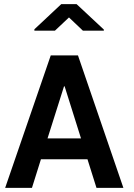

<svg xmlns="http://www.w3.org/2000/svg" viewBox="-20 -907 645 927"><path d="M445.8 0 402.3 -138.2H177.7L134.3 0H4.9L225.1 -639.6H356.4L575.7 0ZM289.1 -490.2 209.5 -238.8H371.1L292 -490.2ZM481.4 -758.8H380.4L313 -822.8L245.1 -758.8H146V-765.6L275.9 -887.2H349.6L481.4 -764.2Z"/></svg>

Font: Yantramanav
Style: Bold
Weight: 700
Version: Version 1.001;PS 1.0;hotconv 1.0.72;makeotf.lib2.5.5900; ttf